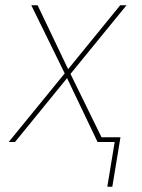

<svg xmlns="http://www.w3.org/2000/svg" viewBox="-20 -540 540 730"><path d="M388 170 416 0H351L235 -243L37 0H13L226 -261L99 -520H123L239 -277L437 -520H461L248 -259L366 -18H438L407 170Z"/></svg>

Font: Iosevka Thin
Style: Italic
Weight: 100
Italic angle: -9°
Monospace: yes
Designer: Belleve Invis
Foundry: Belleve Invis
Version: Version 32.5.0; ttfautohint (v1.8.4)